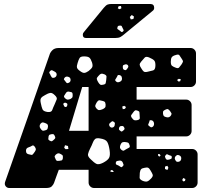

<svg xmlns="http://www.w3.org/2000/svg" viewBox="-20 -940 1045 960"><path d="M26 0Q17 0 10.5 -6.5Q4 -13 4 -22Q4 -26 5 -29Q61 -189 117 -348Q173 -507 228 -667Q231 -678 242 -689Q253 -700 273 -700H933Q944 -700 952 -692Q960 -684 960 -673V-532Q960 -521 952 -513Q944 -505 933 -505H663V-442H911Q922 -442 930 -434Q938 -426 938 -415V-285Q938 -274 930 -266Q922 -258 911 -258H663V-195H941Q952 -195 960 -187Q968 -179 968 -168V-27Q968 -16 960 -8Q952 0 941 0H450Q439 0 431 -8Q423 -16 423 -27V-91H274Q268 -75 262 -58.5Q256 -42 250 -25Q247 -17 239 -8.5Q231 0 211 0ZM890 -644Q882 -656 877.5 -663Q873 -670 859 -665Q844 -661 839 -654Q834 -647 834 -631Q834 -616 840 -611Q846 -606 860 -601Q871 -597 875.5 -602.5Q880 -608 887 -617Q893 -626 894.5 -631Q896 -636 890 -644ZM440 -628Q434 -646 426.5 -652Q419 -658 400 -658Q383 -658 378 -650Q373 -642 368 -625Q363 -610 365 -602Q367 -594 380 -585Q393 -575 401.5 -575.5Q410 -576 423 -585Q437 -596 441 -604Q445 -612 440 -628ZM725 -653Q710 -659 703.5 -652Q697 -645 686 -632Q678 -623 678.5 -616Q679 -609 686 -599Q693 -587 698.5 -582.5Q704 -578 717 -581Q735 -585 745.5 -588Q756 -591 757 -610Q758 -630 751 -637.5Q744 -645 725 -653ZM620 -613Q615 -620 606 -618Q600 -616 597 -614.5Q594 -613 594 -607Q594 -599 595.5 -595.5Q597 -592 603 -590Q609 -588 611.5 -591Q614 -594 618 -599Q624 -607 620 -613ZM255 -581Q247 -585 242 -588Q237 -591 231 -585Q224 -578 227.5 -573.5Q231 -569 234 -561Q237 -555 239.5 -552.5Q242 -550 249 -551Q260 -553 263 -564Q265 -575 255 -581ZM503 -568Q492 -573 485.5 -571Q479 -569 471 -559Q463 -551 464 -545Q465 -539 471 -529Q477 -519 482 -516.5Q487 -514 498 -517Q507 -519 508.5 -524.5Q510 -530 511 -539Q512 -550 512.5 -556.5Q513 -563 503 -568ZM576 -565Q569 -566 567.5 -561.5Q566 -557 562 -551Q559 -545 556.5 -542Q554 -539 559 -534Q567 -525 579 -531Q591 -536 590 -548Q589 -556 586.5 -559.5Q584 -563 576 -565ZM333 -540Q333 -553 321 -556Q309 -560 302 -550Q298 -544 300.5 -541.5Q303 -539 307 -533Q311 -528 313 -525.5Q315 -523 321 -525Q333 -529 333 -540ZM884 -544 874 -546 865 -540 873 -532 881 -534ZM325 -286H423V-505H391ZM324 -482Q314 -483 309 -474Q304 -466 301 -461.5Q298 -457 304 -450Q311 -443 316.5 -442Q322 -441 332 -445Q341 -450 342.5 -455Q344 -460 343 -470Q342 -478 337 -479Q332 -480 324 -482ZM254 -464Q241 -477 231 -475.5Q221 -474 206 -465Q190 -457 185 -449Q180 -441 184 -424Q188 -404 192.5 -393.5Q197 -383 218 -380Q237 -378 241 -389.5Q245 -401 253 -418Q260 -434 263.5 -443Q267 -452 254 -464ZM486 -437Q477 -440 472.5 -437.5Q468 -435 463 -427Q458 -418 456.5 -412.5Q455 -407 461 -399Q469 -390 474.5 -389.5Q480 -389 491 -393Q501 -397 505 -402Q509 -407 508 -418Q507 -429 502 -432Q497 -435 486 -437ZM313 -424Q305 -429 299 -424Q295 -421 296.5 -418.5Q298 -416 300 -411Q302 -405 308 -405Q314 -405 316 -412Q317 -416 317 -419Q317 -422 313 -424ZM601 -411 591 -407 594 -394 605 -396 610 -405ZM830 -385Q825 -391 821 -393.5Q817 -396 810 -393Q801 -389 797.5 -385.5Q794 -382 795 -372Q796 -363 799.5 -359.5Q803 -356 812 -354Q827 -350 835 -363Q839 -370 837 -374Q835 -378 830 -385ZM678 -367Q678 -375 677 -379.5Q676 -384 667 -387Q659 -390 655 -387.5Q651 -385 646 -378Q640 -370 636.5 -365Q633 -360 639 -351Q646 -341 652 -339Q658 -337 670 -340Q680 -344 679 -350.5Q678 -357 678 -367ZM750 -325Q747 -338 735 -339Q728 -340 727.5 -335.5Q727 -331 724 -325Q722 -320 721 -317.5Q720 -315 724 -311Q730 -307 733 -304.5Q736 -302 742 -305Q752 -311 750 -325ZM549 -331Q543 -335 539.5 -333Q536 -331 531 -326Q523 -320 527 -311Q531 -302 540 -302Q550 -303 553 -312Q554 -319 554.5 -323Q555 -327 549 -331ZM205 -325Q197 -328 193 -328Q189 -328 183 -322Q174 -310 182 -298Q187 -290 191.5 -287.5Q196 -285 205 -288Q214 -290 216.5 -294Q219 -298 220 -308Q220 -316 216.5 -319Q213 -322 205 -325ZM602 -300Q598 -311 590 -310Q583 -310 580 -308Q577 -306 575 -300Q574 -293 576 -290.5Q578 -288 584 -284Q588 -281 590.5 -283Q593 -285 597 -288Q605 -294 602 -300ZM253 -262Q250 -268 247 -269Q244 -270 237 -269Q231 -268 228 -266.5Q225 -265 223 -259Q222 -251 221.5 -246Q221 -241 228 -237Q236 -232 240.5 -234.5Q245 -237 251 -243Q257 -248 256.5 -252Q256 -256 253 -262ZM528 -189Q524 -217 516 -230.5Q508 -244 479 -248Q462 -251 455 -244.5Q448 -238 443.5 -225.5Q439 -213 431 -198Q422 -180 420 -169Q418 -158 433 -144Q450 -127 461.5 -121Q473 -115 495 -126Q518 -138 525 -150Q532 -162 528 -189ZM603 -230Q593 -230 589.5 -227Q586 -224 582 -215Q579 -206 580 -201Q581 -196 588 -190Q595 -185 599.5 -187Q604 -189 611 -194Q619 -199 625 -201.5Q631 -204 628 -214Q625 -225 619.5 -227Q614 -229 603 -230ZM320 -210 305 -214 301 -201 308 -194 322 -195ZM154 -206Q147 -216 140.5 -211.5Q134 -207 122 -203Q110 -199 110 -187Q110 -179 112.5 -175Q115 -171 122 -169Q132 -166 137.5 -165.5Q143 -165 148 -173Q156 -183 158.5 -189.5Q161 -196 154 -206ZM285 -169Q277 -174 271.5 -173.5Q266 -173 259 -167Q252 -160 253.5 -155Q255 -150 259 -142Q262 -136 266 -135.5Q270 -135 277 -136Q284 -137 288 -138Q292 -139 294 -147Q295 -156 294 -160.5Q293 -165 285 -169ZM779 -169 770 -170 771 -161 777 -157 783 -162ZM826 -164Q820 -167 816.5 -168.5Q813 -170 809 -165Q804 -159 805 -155.5Q806 -152 809 -146Q813 -141 816 -141Q819 -141 825 -142Q831 -144 835 -145.5Q839 -147 839 -153Q839 -160 835.5 -161Q832 -162 826 -164ZM877 -163Q870 -166 866.5 -165Q863 -164 858 -159Q851 -151 856 -141Q859 -135 862 -132.5Q865 -130 872 -131Q884 -133 886 -145Q888 -158 877 -163ZM593 -129Q588 -138 577 -137Q570 -136 565.5 -135Q561 -134 559 -127Q558 -119 562 -117Q566 -115 573 -112Q580 -108 584 -105Q588 -102 593 -108Q599 -113 597.5 -117.5Q596 -122 593 -129ZM817 -111 805 -107V-95L817 -90L822 -101ZM733 -87Q727 -98 721 -101Q715 -104 703 -101Q690 -99 685.5 -94Q681 -89 679 -76Q678 -60 678 -51.5Q678 -43 693 -36Q708 -30 716.5 -33Q725 -36 736 -48Q746 -59 743.5 -66.5Q741 -74 733 -87ZM544 -88 537 -90 530 -84 539 -80H549ZM907 -45 896 -50 891 -40 896 -33 905 -35ZM410 -750Q394 -750 394 -766Q394 -774 399 -779L499 -901Q510 -914 517.5 -917Q525 -920 536 -920H732Q751 -920 751 -900Q751 -893 746 -888L599 -767Q591 -760 582 -755Q573 -750 557 -750ZM585 -910 573 -909 569 -898 579 -894 587 -899ZM650 -857 639 -865 629 -855 634 -843 647 -845ZM592 -802Q590 -807 588.5 -809.5Q587 -812 582 -812Q575 -812 571.5 -810.5Q568 -809 567 -802Q565 -797 568 -794.5Q571 -792 576 -789Q582 -785 585.5 -781.5Q589 -778 594 -782Q600 -787 597.5 -791Q595 -795 592 -802Z"/></svg>

Font: Rubik Moonrocks
Style: Regular
Weight: 400
Designer: Hubert and Fischer, NaN
Foundry: Hubert and Fischer, NaN
Version: Version 2.200